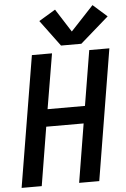

<svg xmlns="http://www.w3.org/2000/svg" viewBox="-63 -1029 704 1074"><g transform="rotate(-5 288.5 -492.0)"><path d="M14 0H127L181 -329H391L337 0H450L571 -735H458L407 -426H197L249 -735H136ZM303 -774H417L577 -914L498 -984L370 -847L287 -977L194 -921Z"/></g></svg>

Font: Iosevka Sparkle SmBdObl
Style: Regular
Weight: 600
Italic angle: -9°
Designer: Belleve Invis
Foundry: Belleve Invis
Version: Version 4.5.0; ttfautohint (v1.8.3)